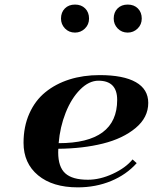

<svg xmlns="http://www.w3.org/2000/svg" viewBox="-20 -806 665 836"><path d="M245.6 -725.1Q245.6 -752.4 262.5 -769.3Q279.3 -786.1 306.6 -786.1Q334 -786.1 350.8 -769.3Q367.7 -752.4 367.7 -725.1Q367.7 -699.2 349.6 -681.6Q331.5 -664.1 306.6 -664.1Q280.3 -664.1 262.9 -682.1Q245.6 -700.2 245.6 -725.1ZM475.1 -725.1Q475.1 -752.4 491.9 -769.3Q508.8 -786.1 536.1 -786.1Q563.5 -786.1 580.3 -769.3Q597.2 -752.4 597.2 -725.1Q597.2 -699.2 579.1 -681.6Q561 -664.1 536.1 -664.1Q509.8 -664.1 492.4 -682.1Q475.1 -700.2 475.1 -725.1ZM233.9 -158.2Q233.4 -152.8 233.4 -142.6Q233.4 -79.1 264.2 -51.3Q294.9 -23.4 362.8 -23.4Q415.5 -23.4 471.4 -49.3Q527.3 -75.2 557.1 -111.8L575.2 -95.7Q530.3 -45.4 463.6 -17.8Q397 9.8 318.4 9.8Q209 9.8 145.8 -42.7Q82.5 -95.2 82.5 -184.1Q82.5 -254.9 107.7 -311.5Q132.8 -368.2 177.5 -404.5Q222.2 -440.9 282.2 -460Q342.3 -479 413.6 -479Q517.6 -479 571.5 -448.2Q625.5 -417.5 625.5 -357.9Q625.5 -294.4 570.3 -248.5Q515.1 -202.6 428.2 -180.9Q341.3 -159.2 233.9 -158.2ZM235.4 -182.6Q490.2 -182.6 490.2 -371.1Q490.2 -454.6 408.7 -454.6Q367.2 -454.6 328.9 -416Q290.5 -377.4 265.9 -315.2Q241.2 -252.9 235.4 -182.6Z"/></svg>

Font: QumpellkaNo12
Style: Regular
Weight: 500
Designer: gluk (gluksza@wp.pl)
Foundry: gluk (gluksza@wp.pl)
Version: Version 00.480